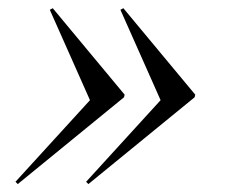

<svg xmlns="http://www.w3.org/2000/svg" viewBox="-20 -447 567 478"><path d="M24.2 11.3 18.5 5.6 204 -197.6 104 -422.6 111.3 -426.6 290.3 -211.3 288.7 -204.8ZM200 11.3 194.4 5.6 379.8 -197.6 279.8 -422.6 287.1 -426.6 466.1 -211.3 464.5 -204.8Z"/></svg>

Font: Playfair 144pt
Style: Italic
Weight: 400
Italic angle: -15.6°
Designer: Claus Eggers Sørensen
Foundry: Claus Eggers Sørensen
Version: Version 2.001;gftools[0.9.30]